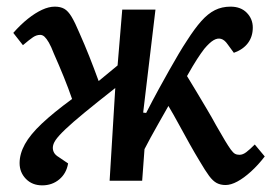

<svg xmlns="http://www.w3.org/2000/svg" viewBox="-20 -544 822 578"><path d="M411 -205 420 -204Q440 -243 457.5 -275Q475 -307 490 -333.5Q505 -360 518 -382Q531 -404 543 -422Q566 -458 586 -480.5Q606 -503 627 -513.5Q648 -524 674 -524Q705 -524 723 -505.5Q741 -487 741 -461Q741 -434 726.5 -414.5Q712 -395 684 -385L665 -411Q656 -424 645.5 -427Q635 -430 623 -423Q611 -416 595 -397Q585 -384 573 -365.5Q561 -347 543 -315Q556 -294 571.5 -268Q587 -242 602.5 -216Q618 -190 631 -166Q647 -138 657.5 -120.5Q668 -103 675 -93.5Q682 -84 687.5 -81Q693 -78 701 -78Q711 -78 721.5 -86Q732 -94 747 -109L777 -73Q757 -47 735.5 -27.5Q714 -8 694.5 2.5Q675 13 659 13Q644 13 632.5 7Q621 1 609.5 -14.5Q598 -30 581 -59Q567 -82 551 -110.5Q535 -139 518.5 -169.5Q502 -200 487 -225Q471 -197 457.5 -173Q444 -149 433.5 -130Q423 -111 415 -95L408 0H310L327 -279Q271 -235 234.5 -205Q198 -175 177 -155Q156 -135 147.5 -122.5Q139 -110 139 -99Q139 -91 143 -84Q147 -77 157 -71L185 -52Q180 -22 158.5 -4Q137 14 107 14Q77 14 58 -5.5Q39 -25 39 -53Q39 -81 55 -110Q71 -139 106 -172Q141 -205 197 -246Q186 -278 172 -312.5Q158 -347 142 -383Q134 -404 127 -416Q120 -428 114 -433.5Q108 -439 101 -439Q90 -439 79.5 -432Q69 -425 49 -408L20 -445Q42 -470 64 -487.5Q86 -505 106.5 -514.5Q127 -524 145 -524Q162 -524 173.5 -517.5Q185 -511 195.5 -493.5Q206 -476 219 -445Q235 -409 248.5 -375Q262 -341 277 -300L334 -347L348 -515H448Z"/></svg>

Font: Literata 18pt Medium
Style: Italic
Weight: 500
Italic angle: -2°
Designer: Latin by Veronika Burian and Jose Scaglione. Greek by Irene Vlachou. Cyrillic by Vera Evstafieva
Foundry: TypeTogether
Version: Version 3.103;gftools[0.9.29]